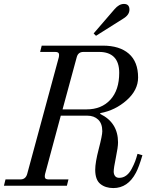

<svg xmlns="http://www.w3.org/2000/svg" viewBox="-30 -944 770 976"><path d="M-10 0 -2 -32H74Q100 -32 108 -59L269 -653Q272 -668 268 -674Q264 -680 250 -680H174L182 -712H493Q578 -712 625 -671Q672 -630 672 -550Q672 -486 614 -434.5Q556 -383 480 -369L479 -365Q570 -321 570 -220Q570 -196 559 -143Q548 -90 548 -72Q548 -58 555 -49Q562 -40 576 -40Q596 -40 612 -52Q628 -64 639.5 -86Q651 -108 657 -124Q663 -140 669 -162L694 -155Q676 -94 661 -66Q620 12 546 12Q506 12 480 -9Q454 -30 454 -81Q454 -118 472 -187Q490 -256 490 -277Q490 -316 469 -336Q448 -356 414 -356H279L199 -59Q196 -44 200 -38Q204 -32 218 -32H318L310 0ZM288 -388H410Q486 -388 531 -437Q576 -486 576 -574Q576 -627 550 -653.5Q524 -680 474 -680H394Q367 -680 360 -653ZM446 -774 552 -897Q575 -924 600 -924Q628 -924 628 -895Q628 -868 596 -849L458 -762Z"/></svg>

Font: Old Standard TT
Style: Italic
Weight: 400
Italic angle: -15.2°
Designer: Alexey Kryukov <alexios@thessalonica.org.ru>
Version: Version 2.2